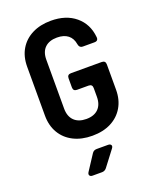

<svg xmlns="http://www.w3.org/2000/svg" viewBox="-175 -839 950 1177"><g transform="rotate(-20 300.0 -250.0)"><path d="M304 10Q233.9 10 181.6 -16.5Q129.3 -42.9 100.5 -91.6Q71.6 -140.3 71.6 -205.9V-524.1Q71.6 -590.7 100.5 -638.9Q129.3 -687.1 181.6 -713.5Q233.9 -740 304 -740Q402.3 -740 463.9 -688.6Q525.6 -637.2 534 -549.8Q536.6 -524.1 510.3 -524.1H434.5Q412.6 -524.1 408.3 -548.2Q402.1 -588.4 375.4 -609.4Q348.6 -630.3 304 -630.3Q253.2 -630.3 225 -603.2Q196.7 -576 196.7 -524.6V-205.9Q196.7 -155 225 -127.1Q253.2 -99.3 304 -99.3Q354.8 -99.3 382.6 -127.1Q410.4 -155 410.4 -205.9V-262.4Q410.4 -287.1 385.8 -287.1H310.5Q285.9 -287.1 285.9 -311.8V-370.8Q285.9 -395.5 310.5 -395.5H510.9Q535.6 -395.5 535.6 -370.8V-205.9Q535.6 -140.7 506.9 -92Q478.3 -43.3 426.5 -16.7Q374.7 10 304 10ZM220.7 240Q206.3 240 201.4 231.2Q196.6 222.5 204.7 210.1L269.5 110.9Q279.6 95 299.7 95H373.4Q388.3 95 393.2 103.8Q398 112.5 388.3 124.9L312 225.1Q300.1 240 282.2 240Z"/></g></svg>

Font: Pitagon Sans Mono
Style: Regular
Weight: 400
Monospace: yes
Designer: Travis Tran
Foundry: Pitagon
Version: Version 1.001;gftools[0.9.26]